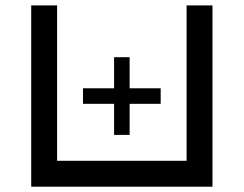

<svg xmlns="http://www.w3.org/2000/svg" viewBox="-20 -704 919 724"><path d="M97.7 -683.6H195.3V-97.7H683.6V-683.6H781.2V0H97.7ZM468.8 -312.5V-195.3H410.2V-312.5H293V-371.1H410.2V-488.3H468.8V-371.1H585.9V-312.5Z"/></svg>

Font: BabelStone Pigpen
Style: Regular
Weight: 400
Designer: Andrew West
Foundry: BabelStone
Version: Version 1.02 November 6, 2013